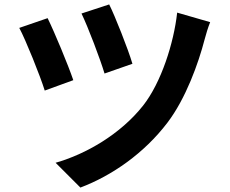

<svg xmlns="http://www.w3.org/2000/svg" viewBox="-20 -799 1040 867"><path d="M473 -779 348 -738C378 -676 433 -531 452 -467L578 -511C559 -576 498 -730 473 -779ZM780 -742C765 -605 708 -426 626 -322C524 -193 368 -103 231 -64L343 48C486 -6 631 -107 736 -245C819 -354 876 -513 904 -621C910 -644 919 -674 929 -699L780 -742ZM195 -717 67 -673C96 -619 162 -455 182 -390L311 -437C288 -505 226 -654 195 -717Z"/></svg>

Font: Noto Sans Mono CJK JP Bold
Style: Regular
Weight: 700
Designer: Ryoko NISHIZUKA (kana & ideographs); Paul D. Hunt (Latin, Greek & Cyrillic); Wenlong ZHANG (bopomofo); Sandoll Communica
Foundry: Adobe Systems Incorporated
Version: Version 1.004;PS 1.004;hotconv 1.0.82;makeotf.lib2.5.63406